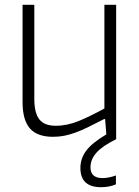

<svg xmlns="http://www.w3.org/2000/svg" viewBox="-20 -560 581 800"><path d="M201 10Q135 10 104.5 -25Q74 -60 74 -135V-540H123V-148Q123 -89 144 -62.5Q165 -36 212 -36Q260 -36 308.5 -56Q357 -76 415 -108V-540H464V20Q407 48 382 76Q357 104 357 137Q357 182 407 182Q433 182 463 171V208Q436 220 401 220Q315 220 315 140Q315 100 339.5 67.5Q364 35 423 0L418 -64H414Q377 -45 348.5 -31Q320 -17 295.5 -8Q271 1 248.5 5.5Q226 10 201 10Z"/></svg>

Font: Encode Sans Narrow
Style: ExtraLight
Weight: 200
Designer: Pablo Impallari, Andres Torresi
Foundry: Pablo Impallari, Andres Torresi
Version: Version 1.000; ttfautohint (v1.00) -l 8 -r 50 -G 200 -x 14 -